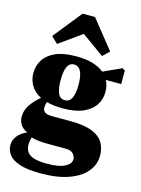

<svg xmlns="http://www.w3.org/2000/svg" viewBox="-142 -836 837 1138"><g transform="rotate(15 276.5 -267.5)"><path d="M249 -234Q279 -234 292 -263Q305 -292 305 -344Q305 -397 291 -425Q277 -453 249 -453Q221 -453 208 -425Q195 -397 195 -344Q195 -292 207 -263Q219 -234 249 -234ZM110 75Q110 118 141.5 137.5Q173 157 245 157Q318 157 354 138Q390 119 390 91Q390 74 376 58Q362 42 327 42H227Q195 42 167.5 39.5Q140 37 118 30Q110 49 110 75ZM249 -184Q192 -184 151 -196Q144 -181 144 -158Q144 -142 157.5 -132.5Q171 -123 202 -123H313Q398 -123 447 -103.5Q496 -84 516.5 -49.5Q537 -15 537 30Q537 84 501.5 127.5Q466 171 396 196.5Q326 222 224 222Q137 222 90 205Q43 188 25 161.5Q7 135 7 107Q7 75 27 49.5Q47 24 84 8Q53 -6 40.5 -28Q28 -50 28 -74Q28 -113 50.5 -146.5Q73 -180 110 -211Q67 -233 47.5 -267.5Q28 -302 28 -342Q28 -386 50.5 -422.5Q73 -459 121.5 -481Q170 -503 249 -503Q309 -503 351.5 -490Q394 -477 420 -455L532 -506L548 -496V-413H454Q470 -382 470 -342Q470 -300 447.5 -264Q425 -228 376.5 -206Q328 -184 249 -184ZM395 -544 257 -643 119 -544 79 -582 219 -757H295L435 -582Z"/></g></svg>

Font: Source Serif Pro Black
Style: Regular
Weight: 900
Designer: Frank Grießhammer
Foundry: Adobe Systems Incorporated
Version: Version 3.001;hotconv 1.0.111;makeotfexe 2.5.65597